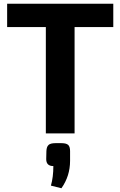

<svg xmlns="http://www.w3.org/2000/svg" viewBox="-20 -710 641 1022"><path d="M583 -566H377V0H224V-566H18V-690H583ZM275 52H307Q333 52 343 61.5Q353 71 353 94V146Q353 227 307 292L251 278Q264 233 264 174Q226 174 226 137L227 94Q228 71 238.5 61.5Q249 52 275 52Z"/></svg>

Font: Exo 2.0
Style: Bold
Weight: 700
Designer: Natanael Gama
Version: Version 1.001;PS 001.001;hotconv 1.0.70;makeotf.lib2.5.58329